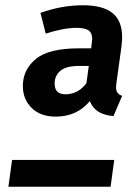

<svg xmlns="http://www.w3.org/2000/svg" viewBox="-20 -711 527 731"><path d="M67 -384Q67 -445 116 -486Q165 -527 280 -527H327L329 -543Q331 -557 331 -562Q331 -586 317 -595.5Q303 -605 271 -605Q223 -605 154 -583L134 -662Q215 -691 296 -691Q371 -691 408 -661.5Q445 -632 445 -569Q445 -560 443 -538L423 -393Q422 -387 422 -377Q422 -366 427 -358.5Q432 -351 445 -346L412 -269Q377 -272 355 -285.5Q333 -299 322 -326Q273 -267 192 -267Q134 -267 100.5 -300Q67 -333 67 -384ZM309 -394 318 -460H281Q232 -460 210 -441.5Q188 -423 188 -393Q188 -352 229 -352Q277 -352 309 -394ZM26 -102H415L401 0H12Z"/></svg>

Font: FiraGO Medium
Style: Italic
Weight: 500
Italic angle: -8°
Designer: bBox Type GmbH
Foundry: bBox Type GmbH
Version: Version 1.001